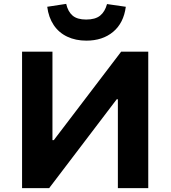

<svg xmlns="http://www.w3.org/2000/svg" viewBox="-20 -972 881 992"><path d="M94 0V-705H251V-248H258L606 -705H746V0H589V-459H583L234 0ZM426 -762Q371 -762 327.5 -782.5Q284 -803 257.5 -842.5Q231 -882 224 -937L322 -952Q331 -912 355 -891.5Q379 -871 425 -871Q472 -871 497 -891Q522 -911 533 -951L630 -937Q619 -853 564.5 -807.5Q510 -762 426 -762Z"/></svg>

Font: Nunito Sans 6pt ExtraBold
Style: Regular
Weight: 800
Version: Version 3.101;gftools[0.9.27]